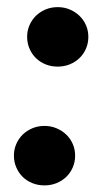

<svg xmlns="http://www.w3.org/2000/svg" viewBox="-20 -526 308 552"><path d="M20 -78.5Q20 -96.5 26.8 -112Q33.5 -127.5 45.2 -139Q57 -150.5 73 -157.2Q89 -164 108 -164Q126.5 -164 142.5 -157.2Q158.5 -150.5 170.5 -139Q182.5 -127.5 189.2 -112Q196 -96.5 196 -78.5Q196 -60.5 189.2 -44.8Q182.5 -29 170.5 -17.5Q158.5 -6 142.5 0.5Q126.5 7 108 7Q89 7 73 0.5Q57 -6 45.2 -17.5Q33.5 -29 26.8 -44.8Q20 -60.5 20 -78.5ZM58 -420Q58 -438 64.8 -453.5Q71.5 -469 83.2 -480.5Q95 -492 111 -498.8Q127 -505.5 146 -505.5Q164.5 -505.5 180.5 -498.8Q196.5 -492 208.5 -480.5Q220.5 -469 227.2 -453.5Q234 -438 234 -420Q234 -402 227.2 -386.2Q220.5 -370.5 208.5 -359Q196.5 -347.5 180.5 -341Q164.5 -334.5 146 -334.5Q127 -334.5 111 -341Q95 -347.5 83.2 -359Q71.5 -370.5 64.8 -386.2Q58 -402 58 -420Z"/></svg>

Font: Lato ExtraBold
Style: Italic
Weight: 800
Italic angle: -7°
Designer: Lukasz Dziedzic with Adam Twardoch and Botio Nikoltchev
Foundry: tyPoland Lukasz Dziedzic
Version: Version 2.015; 2015-08-06; http://www.latofonts.com/